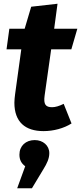

<svg xmlns="http://www.w3.org/2000/svg" viewBox="-20 -685 434 1028"><path d="M321 -129C297 -117 276 -111 259 -111C225 -111 212 -125 219 -174L254 -421H362L394 -531H270L288 -665L147 -649L112 -531H30L15 -421H94L61 -182C59 -165 57 -150 57 -135C57 -32 115 17 213 17C267 17 322 2 363 -24ZM72 323H151L213 220C231 191 244 164 244 135C244 94 210 65 166 65C118 65 84 96 84 143C84 170 94 190 115 205Z"/></svg>

Font: Fira Sans OT
Style: Bold Italic
Weight: 700
Italic angle: -8°
Designer: Carrois Corporate & Edenspiekermann
Foundry: Carrois Corporate GbR & Edenspiekermann AG
Version: Version 2.001